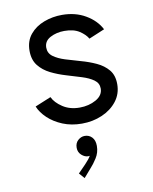

<svg xmlns="http://www.w3.org/2000/svg" viewBox="-88 -591 738 926"><g transform="rotate(-10 281.0 -128.0)"><path d="M284.2 7.8Q232.9 7.8 190.7 -9.5Q148.4 -26.9 119.4 -54.4Q90.3 -82 78.1 -112.3L156.2 -144.5Q169.4 -116.2 204.1 -93.3Q238.8 -70.3 287.1 -70.3Q332 -70.3 367.2 -90.1Q402.3 -109.9 402.3 -143.6Q402.3 -169.9 380.1 -185.8Q357.9 -201.7 323 -212.6Q288.1 -223.6 249 -235.1Q210 -246.6 175 -263.9Q140.1 -281.2 117.9 -309.3Q95.7 -337.4 95.7 -381.8Q95.7 -429.7 122.3 -461.7Q148.9 -493.7 190.9 -509.5Q232.9 -525.4 279.3 -525.4Q344.7 -525.4 394.5 -496.3Q444.3 -467.3 467.8 -421.9L390.6 -389.6Q378.4 -411.1 350.6 -429.2Q322.8 -447.3 277.3 -447.3Q238.8 -447.3 208.3 -431.2Q177.7 -415 177.7 -382.8Q177.7 -355.5 200 -339.1Q222.2 -322.8 257.1 -311.8Q292 -300.8 331.1 -290Q370.1 -279.3 405 -263.2Q439.9 -247.1 462.2 -220.5Q484.4 -193.8 484.4 -150.4Q484.4 -103 456.8 -67.4Q429.2 -31.7 383.5 -12Q337.9 7.8 284.2 7.8ZM251 268.6 227.5 242.2 264.6 204.1Q286.6 181.2 293.9 167Q290.5 168 286.1 168Q269.5 168 253.9 154.1Q238.3 140.1 238.3 118.2Q238.3 95.2 253.2 81.8Q268.1 68.4 286.1 68.4Q307.6 68.4 321.8 83.5Q335.9 98.6 335.9 126Q335.9 158.7 318.6 185.3Q301.3 211.9 290 223.6Z"/></g></svg>

Font: Reddit Mono
Style: Regular
Weight: 400
Monospace: yes
Designer: Stephen Hutchings
Foundry: Reddit
Version: Version 1.014; ttfautohint (v1.8.4.7-5d5b)